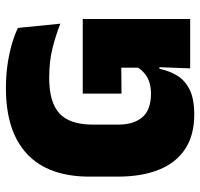

<svg xmlns="http://www.w3.org/2000/svg" viewBox="-34 -660 708 681"><g transform="rotate(-90 320.5 -320.0)"><path d="M254 14.5Q181 14.5 132 -17.8Q83 -50 58.5 -111Q34 -172 34 -257.5V-356.5Q34 -503 114 -578.2Q194 -653.5 347.5 -653.5Q392.5 -653.5 431.8 -647.8Q471 -642 503.8 -632.5Q536.5 -623 561.5 -611L576.5 -460.5Q537.5 -476 490.8 -488Q444 -500 384 -500Q297.5 -500 258 -463.5Q218.5 -427 218.5 -344.5V-255.5Q218.5 -200 244.8 -169.5Q271 -139 328.5 -139Q352.5 -139 370.2 -145.2Q388 -151.5 400.2 -162Q412.5 -172.5 420.5 -185V-295L443 -244.5L328.5 -243.5V-381H593V-109H416.5Q409 -73 391.8 -45.2Q374.5 -17.5 341.8 -1.5Q309 14.5 254 14.5ZM423 -131H593V0H418Z"/></g></svg>

Font: Anek Gurmukhi ExtraBold
Style: Regular
Weight: 800
Designer: Sarang Kulkarni (Gurmukhi), Yesha Goshar (Latin)
Foundry: Ek Type
Version: Version 1.003